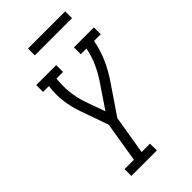

<svg xmlns="http://www.w3.org/2000/svg" viewBox="-274 -992 1073 1073"><g transform="rotate(-45 262.5 -456.0)"><path d="M86 0V-54H160L199 -292L141 -456Q122 -508 114.5 -565Q107 -622 115 -681H69V-735H227V-681H175Q169 -629 174 -579.5Q179 -530 194 -484Q195 -481 196 -479Q197 -477 197 -475L239 -358L322 -481Q355 -527 378.5 -577.5Q402 -628 412 -681H367V-735H525V-681H472Q461 -620 435 -561.5Q409 -503 372 -450L259 -284L221 -54H287L288 0ZM181 -858V-912H475V-858Z"/></g></svg>

Font: Iosevka QP Light
Style: Italic
Weight: 300
Italic angle: -9°
Designer: Belleve Invis
Foundry: Belleve Invis
Version: Version 20.0.0; ttfautohint (v1.8.4)